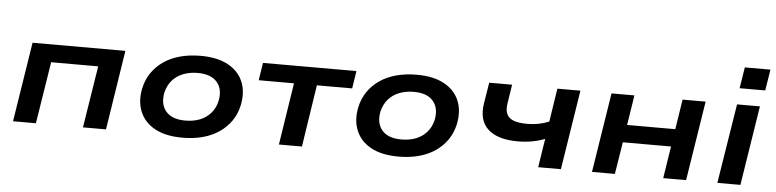

<svg xmlns="http://www.w3.org/2000/svg" viewBox="-45 -951 4797 1187"><g transform="rotate(5 2353.5 -358.0)"><path d="M58 0 136 -494H712L635 0H492L553 -384H261L200 0Z M1110 10Q1005 10 938.5 -26.5Q872 -63 845.5 -127.5Q819 -192 836 -273Q848 -328 877.5 -370.5Q907 -413 951 -443Q995 -473 1052.5 -488.5Q1110 -504 1179 -504Q1283 -504 1349.5 -467.5Q1416 -431 1442.5 -367.5Q1469 -304 1452 -221Q1440 -166 1410.5 -123.5Q1381 -81 1337 -51Q1293 -21 1236 -5.5Q1179 10 1110 10ZM1118 -97Q1170 -97 1209.5 -113Q1249 -129 1276 -160Q1303 -191 1313 -235Q1328 -308 1290.5 -352.5Q1253 -397 1170 -397Q1120 -397 1079.5 -381Q1039 -365 1012.5 -334.5Q986 -304 975 -260Q960 -186 997.5 -141.5Q1035 -97 1118 -97Z M1708 0 1768 -385H1549L1566 -494H2146L2129 -385H1910L1851 0Z M2451 10Q2346 10 2279.5 -26.5Q2213 -63 2186.5 -127.5Q2160 -192 2177 -273Q2189 -328 2218.5 -370.5Q2248 -413 2292 -443Q2336 -473 2393.5 -488.5Q2451 -504 2520 -504Q2624 -504 2690.5 -467.5Q2757 -431 2783.5 -367.5Q2810 -304 2793 -221Q2781 -166 2751.5 -123.5Q2722 -81 2678 -51Q2634 -21 2577 -5.5Q2520 10 2451 10ZM2459 -97Q2511 -97 2550.5 -113Q2590 -129 2617 -160Q2644 -191 2654 -235Q2669 -308 2631.5 -352.5Q2594 -397 2511 -397Q2461 -397 2420.5 -381Q2380 -365 2353.5 -334.5Q2327 -304 2316 -260Q2301 -186 2338.5 -141.5Q2376 -97 2459 -97Z M3317 0 3345 -178Q3310 -164 3267 -156Q3224 -148 3178 -148Q3052 -148 2992 -203Q2932 -258 2949 -365L2970 -494H3112L3094 -378Q3087 -336 3099 -310Q3111 -284 3142.5 -272.5Q3174 -261 3228 -261Q3263 -261 3296.5 -267.5Q3330 -274 3361 -287L3393 -494H3536L3458 0Z M3651 0 3729 -494H3871L3842 -308H4141L4170 -494H4313L4235 0H4093L4124 -199H3825L3793 0Z M4515 -595 4536 -726H4695L4674 -595ZM4429 0 4508 -494H4650L4572 0Z"/></g></svg>

Font: Nunito Sans 10pt Expanded
Style: Bold Italic
Weight: 700
Width: 7
Italic angle: -9°
Designer: Vernon Adams
Foundry: Vernon Adams
Version: Version 3.101;gftools[0.9.27]